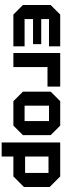

<svg xmlns="http://www.w3.org/2000/svg" viewBox="758 -1358 740 2296"><g transform="rotate(90 1128.0 -210.0)"><path d="M154 0 40 -114V-446L154 -560H534V-426H208V-333H508V-235H208V-134H534V0Z M614 0V-560H1016V-408H782V0Z M1076 -114V-446L1190 -560H1482L1596 -446V-114L1482 0H1190ZM1244 -134H1428V-426H1244Z M1684 140V-560H2090L2216 -434V-126L2090 0H1852V140ZM2048 -420H1852V-140H2048Z"/></g></svg>

Font: Tektur
Style: Bold
Weight: 700
Designer: Adam Jagosz
Foundry: Adam Jagosz
Version: Version 1.005;gftools[0.9.30]